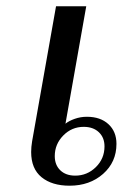

<svg xmlns="http://www.w3.org/2000/svg" viewBox="-20 -580 445 610"><path d="M79 -97Q79 -113 82 -131L158 -560H254L188 -187Q199 -196 217.5 -202.5Q236 -209 256 -209Q299 -209 324.5 -185.5Q350 -162 350 -123Q350 -65 307.5 -27.5Q265 10 201 10Q145 10 112 -17Q79 -44 79 -97ZM312 -115Q312 -143 294 -160Q276 -177 246 -177Q208 -177 181 -149.5Q154 -122 154 -84Q154 -56 171.5 -39Q189 -22 219 -22Q257 -22 284.5 -49Q312 -76 312 -115Z"/></svg>

Font: Fahkwang
Style: Italic
Weight: 400
Italic angle: -10°
Version: Version 1.000; ttfautohint (v1.6)